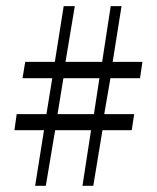

<svg xmlns="http://www.w3.org/2000/svg" viewBox="-20 -618 510 624"><path d="M285.2 -247.1 303.2 -363.8H186L167 -247.1ZM338.9 -363.8 318.8 -247.1H416L408.2 -194.8H313L283.2 -14.2H248L275.9 -194.8H159.2L128.9 -14.2H94.2L123 -194.8H26.9L34.2 -247.1H130.9L149.9 -363.8H53.2L62 -417H158.2L187 -598.1H223.1L192.9 -417H312L339.8 -598.1H375L346.2 -417H442.9L435.1 -363.8Z"/></svg>

Font: Linux Biolinum G
Style: Regular
Weight: 400
Designer: Philipp H. Poll
Foundry: Philipp H. Poll
Version: Version 1.1.0 ; ttfautohint (v1.6)